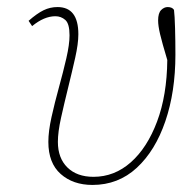

<svg xmlns="http://www.w3.org/2000/svg" viewBox="-20 -511 555 544"><path d="M242 13Q187 13 152 -18Q117 -49 117 -109Q117 -139 126 -179.5Q135 -220 147 -263.5Q159 -307 168 -346Q177 -385 177 -411Q177 -444 165 -454.5Q153 -465 137 -465Q105 -465 71 -437L61 -452Q85 -473 103.5 -482Q122 -491 143 -491Q202 -491 202 -414Q202 -387 193 -347Q184 -307 173 -262.5Q162 -218 153 -177.5Q144 -137 144 -109Q144 -63 171 -36.5Q198 -10 245 -10Q304 -10 350.5 -51Q397 -92 425 -166.5Q453 -241 454 -341Q439 -391 433.5 -414.5Q428 -438 428 -453Q428 -474 436.5 -482.5Q445 -491 455 -491Q468 -491 473 -483Q475 -467 476 -431Q477 -395 477 -356Q477 -251 448.5 -167.5Q420 -84 367.5 -35.5Q315 13 242 13Z"/></svg>

Font: Source Serif 4 SmText ExtraLight
Style: Italic
Weight: 200
Italic angle: -12°
Designer: Frank Grießhammer
Foundry: Adobe
Version: Version 4.005;hotconv 1.1.0;makeotfexe 2.6.0